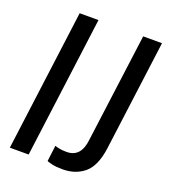

<svg xmlns="http://www.w3.org/2000/svg" viewBox="-143 -883 877 997"><g transform="rotate(20 295.0 -384.0)"><path d="M319 12Q281 12 258.5 6.5Q236 1 231 -2L242 -90Q268 -80 307 -80Q387 -80 397 -181L476 -780H580L500 -169Q486 -68 437.5 -28Q389 12 319 12ZM127 0H23L125 -780H229Z"/></g></svg>

Font: Tanohe Sans Medium
Style: Italic
Weight: 500
Designer: Village Type and Design LLC & Cristiano Sobral
Foundry: Cooper Hewitt Smithsonian Design Museum
Version: Version 1.00;September 29, 2021;FontCreator 13.0.0.2655 64-b